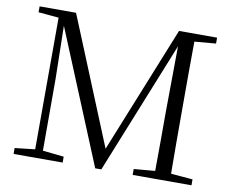

<svg xmlns="http://www.w3.org/2000/svg" viewBox="-79 -827 1127 929"><g transform="rotate(10 485.0 -362.5)"><path d="M731 0H917V-29L810 -38C809 -136 809 -235 809 -335V-390C809 -490 809 -590 810 -687L915 -696V-725H728L477 -102L222 -725H43V-696L143 -687L142 -40L43 -29V0H284V-29L180 -40V-393L175 -653L444 0H474L736 -651L733 -325C733 -234 733 -136 732 -38L628 -29V0Z"/></g></svg>

Font: Source Han Serif CN Light
Style: Regular
Weight: 300
Designer: Ryoko NISHIZUKA 西塚涼子 (kana & ideographs); Frank Grießhammer (Latin, Greek & Cyrillic); Wenlong ZHANG 张文龙 (bopomofo); San
Foundry: Adobe
Version: Version 2.003;hotconv 1.1.1;makeotfexe 2.6.0